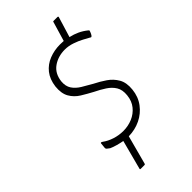

<svg xmlns="http://www.w3.org/2000/svg" viewBox="-269 -812 1014 1014"><g transform="rotate(-45 238.0 -305.0)"><path d="M172 -35Q155 -38 133 -44Q111 -50 96 -57Q87 -63 81.5 -68Q76 -73 77 -80Q78 -87 78.5 -94.5Q79 -102 80 -110Q80 -111 81.5 -112Q83 -113 85.5 -112.5Q88 -112 92 -109Q115 -92 146 -82Q177 -72 210 -72Q246 -72 278 -85.5Q310 -99 331.5 -125.5Q353 -152 357 -191Q361 -229 346 -253.5Q331 -278 304 -295.5Q277 -313 246 -328Q214 -345 183 -364Q152 -383 134.5 -413.5Q117 -444 122 -492Q128 -540 152.5 -571Q177 -602 215 -617Q253 -632 296 -632Q303 -632 309.5 -631.5Q316 -631 323 -631L355 -739Q355 -742 356.5 -743Q358 -744 360 -744H389Q392 -744 393 -743Q394 -742 394 -739L359 -624Q386 -618 409.5 -607Q433 -596 454 -579Q456 -577 457.5 -575.5Q459 -574 458 -573Q457 -567 451.5 -555.5Q446 -544 441 -543Q440 -542 438 -543Q436 -544 433 -546Q422 -552 400 -564Q378 -576 350 -585.5Q322 -595 295 -595Q244 -595 206.5 -568.5Q169 -542 163 -489Q160 -455 175 -432.5Q190 -410 217 -393.5Q244 -377 273 -361Q307 -344 337 -323.5Q367 -303 385 -272Q403 -241 398 -193Q393 -144 366 -108Q339 -72 298.5 -52.5Q258 -33 210 -32L167 129Q166 132 165 133Q164 134 161 134H132Q130 134 129 132.5Q128 131 129 128Z"/></g></svg>

Font: Glory ExtraLight
Style: Italic
Weight: 250
Italic angle: -12°
Version: Version 1.011